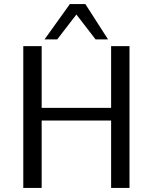

<svg xmlns="http://www.w3.org/2000/svg" viewBox="-20 -920 748 940"><path d="M198 -727 322 -900H398L509 -727H448L354 -849L260 -727ZM94 0V-694H184V-392H524V-694H614V0H524V-330H184V0Z"/></svg>

Font: CMU Sans Serif
Style: Medium
Weight: 500
Version: Version 0.7.0